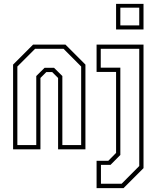

<svg xmlns="http://www.w3.org/2000/svg" viewBox="-20 -770 815 990"><path d="M47.5 0V-437L150.5 -540H317.5L420.5 -437V0H279.5V-368L249 -398.5H219L188.5 -368V0ZM69.5 -22H167V-378L210 -420.5H258.5L301.5 -378V-22H398.5V-427L307.5 -518.5H161L69.5 -427ZM578.5 -618V-750H720V-618ZM600.5 -639H698V-730.5H600.5ZM478 200V59H538.5L578.5 18.5V-399H478V-540H720V97L617 200ZM500.5 177.5H607L698 86V-518.5H499.5V-421H600.5V29L550 80H500.5Z"/></svg>

Font: Tourney Condensed ExtraLight
Style: Regular
Weight: 200
Width: 3
Designer: Tyler Finck
Foundry: Etcetera Type Co
Version: Version 1.010; ttfautohint (v1.8.3)